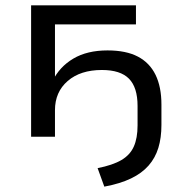

<svg xmlns="http://www.w3.org/2000/svg" viewBox="-20 -510 679 716"><path d="M369 186 344 117Q400 106 432.5 87Q465 68 479 36.5Q493 5 493 -42V-115Q493 -184 461 -216.5Q429 -249 360 -249Q280 -249 232.5 -208Q185 -167 185 -99V0H96V-490H487V-419H185V-208H176Q202 -261 253.5 -291.5Q305 -322 381 -322Q450 -322 494 -299Q538 -276 560 -231Q582 -186 582 -120V-44Q582 4 570.5 41.5Q559 79 534 107.5Q509 136 468.5 155.5Q428 175 369 186Z"/></svg>

Font: Nunito Sans 10pt SemiExpanded
Style: Regular
Weight: 400
Width: 6
Designer: Vernon Adams
Foundry: Vernon Adams
Version: Version 3.101;gftools[0.9.27]